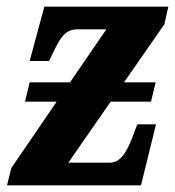

<svg xmlns="http://www.w3.org/2000/svg" viewBox="-20 -556 525 576"><path d="M448 -183H392L383 -160C367 -116 348 -68 310 -68H185L312 -251H433L447 -309H352L473 -483L485 -536H113L69 -373H127L129 -377C155 -429 168 -468 211 -468H299L190 -309H69L55 -251H150L14 -52L1 0H403Z"/></svg>

Font: Noto Serif Condensed Extra
Style: Italic
Weight: 800
Width: 3
Italic angle: -12°
Designer: Monotype Design Team
Foundry: Monotype Imaging Inc.
Version: Version 1.901